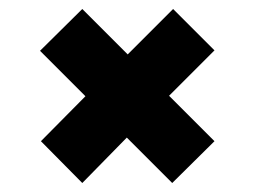

<svg xmlns="http://www.w3.org/2000/svg" viewBox="-20 -467 566 427"><path d="M163 -60 71 -153 170 -253 69 -354 163 -447 264 -346 365 -447 457 -355 356 -254 457 -153 363 -60 262 -161Z"/></svg>

Font: Saira Thin ExtraBold
Style: Regular
Weight: 800
Version: Version 1.101